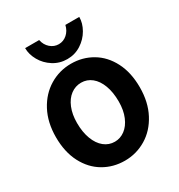

<svg xmlns="http://www.w3.org/2000/svg" viewBox="-222 -1115 1190 1275"><g transform="rotate(-30 373.0 -477.5)"><path d="M367.7 -582.5Q323.2 -582.5 287.4 -555.7Q251.5 -528.8 231.2 -479Q210.9 -429.2 210.9 -363.8Q210.9 -293.5 231 -240.5Q251 -187.5 286.6 -158.9Q322.3 -130.4 367.7 -130.4Q409.7 -130.4 445.1 -156.7Q480.5 -183.1 501.5 -232.9Q522.5 -282.7 522.5 -349.1Q522.5 -420.4 502.7 -473.1Q482.9 -525.9 447.8 -554.2Q412.6 -582.5 367.7 -582.5ZM362.8 12.2Q273.4 12.2 200.7 -30.8Q127.9 -73.7 85.2 -156Q42.5 -238.3 42.5 -351.6Q42.5 -464.8 87.4 -549.6Q132.3 -634.3 207.8 -679.7Q283.2 -725.1 372.6 -725.1Q460.9 -725.1 533.4 -682.1Q606 -639.2 648.4 -556.9Q690.9 -474.6 690.9 -361.3Q690.9 -248 646.2 -163.1Q601.6 -78.1 526.4 -33Q451.2 12.2 362.8 12.2ZM368.7 -763.2Q310.1 -763.2 262.5 -793.5Q214.8 -823.7 188 -871.1Q161.1 -918.5 161.1 -966.8H268.6Q276.9 -926.3 304.9 -901.9Q333 -877.4 368.7 -877.4Q404.8 -877.4 432.6 -901.9Q460.4 -926.3 469.7 -966.8H576.2Q576.2 -918.9 549.1 -871.6Q522 -824.2 474.6 -793.7Q427.2 -763.2 368.7 -763.2Z"/></g></svg>

Font: Lesson One Extra
Style: Regular
Weight: 800
Designer: But Ko, Victor Gaultney, Annie Olsen, Julie Remington, Don Collingsworth, Eric Hays, Becca Hirsbrunner
Version: Version 1.100